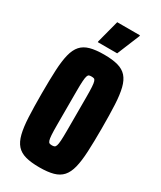

<svg xmlns="http://www.w3.org/2000/svg" viewBox="-222 -957 869 1039"><g transform="rotate(30 213.0 -437.5)"><path d="M213 8Q161 8 126.5 -1.5Q92 -11 71.5 -34Q51 -57 41 -97Q31 -137 28 -198Q25 -259 25 -344Q25 -430 28 -490.5Q31 -551 41 -591Q51 -631 71.5 -654Q92 -677 126.5 -686.5Q161 -696 213 -696Q265 -696 299.5 -686.5Q334 -677 354.5 -654Q375 -631 385 -591Q395 -551 398 -490.5Q401 -430 401 -344Q401 -259 398 -198Q395 -137 385 -97Q375 -57 354.5 -34Q334 -11 299.5 -1.5Q265 8 213 8ZM213 -129Q222 -129 228 -131.5Q234 -134 237.5 -144Q241 -154 242.5 -176.5Q244 -199 244 -240Q244 -281 244 -344Q244 -408 244 -448.5Q244 -489 242.5 -512Q241 -535 237.5 -545Q234 -555 228 -557Q222 -559 213 -559Q203 -559 197.5 -557Q192 -555 188.5 -545Q185 -535 183.5 -512Q182 -489 182 -448.5Q182 -408 182 -344Q182 -281 182 -240Q182 -199 183.5 -176.5Q185 -154 188.5 -144Q192 -134 197.5 -131.5Q203 -129 213 -129ZM149 -737V-742L186 -883H328V-878L270 -737Z"/></g></svg>

Font: Saira ExtraCondensed Black
Style: Regular
Weight: 900
Width: 2
Designer: Hector Gatti with collaboration of the Omnibus-Type team
Foundry: Omnibus-Type
Version: Version 1.101